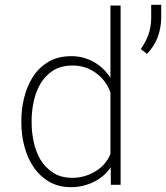

<svg xmlns="http://www.w3.org/2000/svg" viewBox="-20 -773 694 803"><path d="M69.3 -269.5V-259.3Q69.3 -210.4 81.5 -162.6Q93.8 -114.7 118.7 -76.7Q144 -38.1 183.6 -14.2Q223.1 9.8 277.8 9.8Q325.7 9.8 370.6 -11.5Q415.5 -32.7 442.9 -73.2L443.8 0H484.4V-750H441.9V-447.3Q415.5 -489.3 372.6 -513.7Q329.6 -538.1 278.8 -538.1Q221.7 -538.1 181.6 -513.9Q141.6 -489.7 116.7 -450.2Q93.3 -413.1 81.3 -365.7Q69.3 -318.4 69.3 -269.5ZM112.3 -259.3V-269.5Q112.3 -308.6 121.1 -349.1Q129.9 -389.6 148.9 -422.4Q168.9 -456.5 201.9 -477.8Q234.9 -499 284.2 -499Q337.9 -499 380.9 -468Q423.8 -437 441.9 -386.2V-128.9Q422.4 -82 377.9 -55.7Q333.5 -29.3 283.2 -29.3Q234.4 -29.3 201.9 -50.8Q169.4 -72.3 148.9 -105.5Q129.9 -138.7 121.1 -179Q112.3 -219.2 112.3 -259.3ZM654.3 -697.3V-752.9H612.3V-695.8Q611.8 -659.2 600.8 -628.4Q589.8 -597.7 568.8 -567.9L594.7 -547.4Q608.9 -562 619.9 -579.1Q630.9 -596.2 638.2 -614.3Q646 -633.8 649.9 -654.8Q653.8 -675.8 654.3 -697.3Z"/></svg>

Font: Roboto Mono ExtraLight
Style: Regular
Weight: 250
Monospace: yes
Designer: Google
Version: Version 3.000